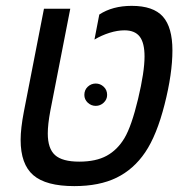

<svg xmlns="http://www.w3.org/2000/svg" viewBox="-20 -629 640 659"><path d="M234.9 9.8Q137.7 9.8 94.2 -27.8Q50.8 -65.4 50.8 -148.9Q50.8 -188 62 -246.1L130.9 -599.1H221.2L152.8 -249Q144 -202.1 144 -170.9Q144 -119.1 168.9 -96.7Q193.8 -74.2 252 -74.2Q309.6 -74.2 346.4 -94.5Q383.3 -114.7 407.5 -155.5Q431.6 -196.3 453.9 -289.3Q476.1 -382.3 476.1 -435.1Q476.1 -481.9 459.5 -503.4Q442.9 -524.9 407.2 -524.9Q383.3 -524.9 356 -516.4Q328.6 -507.8 304.2 -493.2L320.8 -579.1Q366.2 -608.9 432.1 -608.9Q506.3 -608.9 539.1 -572Q571.8 -535.2 571.8 -456.1Q571.8 -376 544.9 -270.5Q518.1 -165 478.5 -106.4Q439 -47.9 379.9 -19Q320.8 9.8 234.9 9.8ZM269.5 -303.2Q269.5 -320.3 281.2 -331.3Q293 -342.3 308.6 -342.3Q324.2 -342.3 335.9 -331.3Q347.7 -320.3 347.7 -303.2Q347.7 -287.6 335.9 -276.6Q324.2 -265.6 308.6 -265.6Q293 -265.6 281.2 -276.6Q269.5 -287.6 269.5 -303.2Z"/></svg>

Font: Liberation Mono
Style: Italic
Weight: 400
Italic angle: -12°
Monospace: yes
Designer: Steve Matteson
Foundry: Ascender Corporation
Version: Version 2.1.5